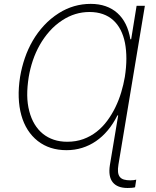

<svg xmlns="http://www.w3.org/2000/svg" viewBox="-20 -757 798 981"><path d="M82.7 -364.7Q90.9 -413.4 106.9 -460.2Q122.9 -507.1 147.4 -549.2Q171.9 -591.3 205.1 -627.1Q238.3 -663 280.9 -690Q355.8 -737.2 443.5 -737.2Q485.4 -737.2 519.7 -725.3Q554 -713.4 579.7 -690.3Q605.5 -667.3 622.2 -633.7Q638.8 -600.1 646 -556.5H650.2L677.9 -727.3H720.2L585.2 83.8Q581.3 106.9 583.1 122.3Q584.9 137.8 592.5 147.2Q600.1 156.6 613.5 160.5Q626.8 164.4 646 164.4Q663.4 164.4 676.1 160.9L670.1 199.9Q660.9 202.1 651.3 202.8Q641.7 203.5 631.7 203.5Q579.5 203.5 555.9 174.2Q532.3 144.9 541.5 86.3L583.8 -167.3H579.9Q558.6 -124.6 530.9 -91.4Q503.2 -58.2 470.2 -35.7Q437.1 -13.1 399.3 -1.4Q361.5 10.3 320 10.3Q232.6 10.3 172.6 -36.9Q142.8 -60.4 121.6 -93.6Q100.5 -126.8 89 -168.3Q77.4 -209.9 75.6 -259.4Q73.9 -308.9 82.7 -364.7ZM129.6 -188.9Q139.2 -151.6 156.8 -122.5Q174.4 -93.4 199 -73.5Q223.7 -53.6 255 -43.1Q286.2 -32.7 323.5 -32.7Q368.3 -32.7 405.7 -46.3Q443.2 -60 473.5 -83.8Q503.9 -107.6 527.7 -139.7Q551.5 -171.9 569.4 -208.6Q587.4 -245.4 599.3 -285.2Q611.2 -324.9 617.9 -364Q625.7 -414.8 625.7 -457.4Q625.7 -500 618.6 -537.6Q611.2 -574.9 596.1 -604.2Q581 -633.5 558.4 -653.9Q535.9 -674.4 505.5 -685Q475.1 -695.7 437.1 -695.7Q362.9 -695.7 298.3 -653.4Q261.7 -629.6 233 -597.1Q204.2 -564.6 182.9 -526.8Q161.6 -489 147.7 -447.6Q133.9 -406.2 126.8 -364Q118.6 -312.1 119.1 -269.4Q119.7 -226.6 129.6 -188.9Z"/></svg>

Font: Inter P Extra Light
Style: Italic
Weight: 200
Italic angle: 9.39999°
Designer: Rasmus Andersson
Foundry: rsms
Version: Version 3.018;git-588b23468